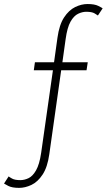

<svg xmlns="http://www.w3.org/2000/svg" viewBox="-148 -720 530 954"><path d="M-53 213.5Q-88 213.5 -106.8 203.8Q-125.5 194 -128 192L-105 156.5Q-102 159.5 -88.2 167.2Q-74.5 175 -47 175Q-26.5 175 -6 165.2Q14.5 155.5 31.2 126.2Q48 97 56.5 39.5L115 -371H20L25.5 -410.5H120.5L137.5 -532.5Q146.5 -597 170.2 -633.2Q194 -669.5 225.2 -684.8Q256.5 -700 287 -700Q322 -700 340.8 -690.5Q359.5 -681 362 -678.5L338.5 -643Q335.5 -645.5 322 -653.5Q308.5 -661.5 280.5 -661.5Q261 -661.5 240 -651.5Q219 -641.5 202.5 -612.5Q186 -583.5 178 -525L162 -410.5H288L282 -371H156L97 46Q88 110.5 63.8 147.2Q39.5 184 8.2 198.8Q-23 213.5 -53 213.5Z"/></svg>

Font: League Spartan Thin ExtraLight
Style: Regular
Weight: 250
Version: Version 2.002